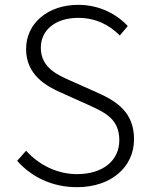

<svg xmlns="http://www.w3.org/2000/svg" viewBox="-20 -762 620 795"><path d="M299 13C442 13 535 -72 535 -185C535 -296 465 -342 382 -379L274 -427C220 -451 149 -481 149 -564C149 -639 211 -688 304 -688C376 -688 433 -659 476 -615L509 -654C464 -703 392 -742 304 -742C180 -742 88 -667 88 -559C88 -452 171 -405 236 -377L345 -328C416 -296 474 -269 474 -181C474 -98 407 -41 299 -41C217 -41 141 -79 88 -138L51 -96C109 -31 193 13 299 13Z"/></svg>

Font: Noto Sans CJK SC Light
Style: Regular
Weight: 300
Designer: Ryoko NISHIZUKA 西塚涼子 (kana, bopomofo & ideographs); Paul D. Hunt (Latin, Greek & Cyrillic); Sandoll Communications 산돌커뮤니
Foundry: Adobe
Version: Version 2.004;hotconv 1.0.118;makeotfexe 2.5.65603